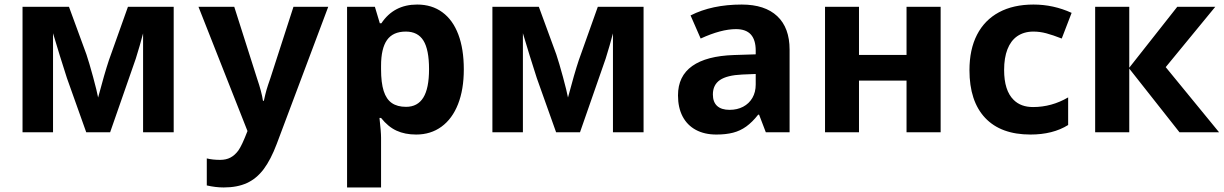

<svg xmlns="http://www.w3.org/2000/svg" viewBox="-20 -576 5330 836"><path d="M78.1 -546.4H280.3L356.4 -338.9Q368.2 -303.7 385.3 -241Q402.3 -178.2 407.2 -151.4Q435.5 -257.8 454.1 -313.5L537.1 -546.4H736.3V0H603V-333.5V-430.7Q589.4 -378.4 571.3 -320.8L459.5 0H355.5L271.5 -235.8Q240.2 -332.5 210.9 -431.2V-323.7V0H78.1Z M880.4 231.4V113.8Q905.8 120.1 938.5 120.1Q964.4 120.1 983.4 110.1Q1002.4 100.1 1017.6 79.6Q1033.2 58.1 1057.6 -5.4L844.2 -546.4H1000L1099.1 -234.9Q1119.6 -174.8 1125 -137.2H1128.9Q1135.3 -166.5 1140.6 -185.1Q1146 -203.6 1157.2 -235.4L1257.8 -546.4H1409.2L1185.1 50.3Q1159.2 119.1 1128.2 160.4Q1097.2 201.7 1055.2 220.9Q1013.2 240.2 954.1 240.2Q918.5 240.2 880.4 231.4Z M1491.2 -546.4H1612.3L1633.8 -474.6H1640.6Q1694.8 -556.2 1796.4 -556.2Q1860.4 -556.2 1906 -522.7Q1951.7 -489.3 1975.6 -426Q1999.5 -362.8 1999.5 -273.9Q1999.5 -186.5 1974.4 -122.6Q1949.2 -58.6 1902.3 -24.4Q1855.5 9.8 1792 9.8Q1743.2 9.8 1706.5 -7.1Q1669.9 -23.9 1639.2 -62.5H1632.3Q1639.2 -2.4 1639.2 23.9V240.2H1491.2ZM1848.1 -274.9Q1848.1 -359.9 1823.7 -399.2Q1799.3 -438.5 1747.1 -438.5Q1690.9 -438.5 1665 -401.6Q1639.2 -364.7 1639.2 -289.6V-274.4Q1639.2 -215.8 1650.6 -179.9Q1662.1 -144 1686 -127.4Q1710 -110.8 1748 -110.8Q1798.3 -110.8 1823.2 -151.1Q1848.1 -191.4 1848.1 -274.9Z M2124 -546.4H2326.2L2402.3 -338.9Q2414.1 -303.7 2431.2 -241Q2448.2 -178.2 2453.1 -151.4Q2481.4 -257.8 2500 -313.5L2583 -546.4H2782.2V0H2648.9V-333.5V-430.7Q2635.3 -378.4 2617.2 -320.8L2505.4 0H2401.4L2317.4 -235.8Q2286.1 -332.5 2256.8 -431.2V-323.7V0H2124Z M3314.5 0 3285.2 -76.7H3281.2Q3255.4 -43.9 3229.2 -25.1Q3203.1 -6.3 3172.1 1.7Q3141.1 9.8 3099.1 9.8Q3047.4 9.8 3009.8 -10.5Q2972.2 -30.8 2952.1 -69.1Q2932.1 -107.4 2932.1 -160.6Q2932.1 -244.6 2994.1 -288.6Q3056.2 -332.5 3175.8 -336.4L3270.5 -339.4V-355.5Q3270.5 -402.3 3249.3 -425.8Q3228 -449.2 3184.6 -449.2Q3120.1 -449.2 3030.8 -408.2L2986.8 -508.8Q3080.1 -556.2 3209.5 -556.2Q3310.5 -556.2 3364.3 -505.6Q3418 -455.1 3418 -359.9V0ZM3270.5 -208V-253.9L3211.9 -251.5Q3145.5 -248.5 3114.7 -227.5Q3084 -206.5 3084 -164.6Q3084 -131.8 3102.5 -114.7Q3121.1 -97.7 3156.7 -97.7Q3189.9 -97.7 3215.8 -111.3Q3241.7 -125 3256.1 -149.9Q3270.5 -174.8 3270.5 -208Z M3572.3 -546.4H3720.2V-336.9H3927.2V-546.4H4075.7V0H3927.2V-225.1H3720.2V0H3572.3Z M4201.2 -270.5Q4201.2 -360.8 4234.1 -424.8Q4267.1 -488.8 4329.6 -522.5Q4392.1 -556.2 4480 -556.2Q4566.9 -556.2 4646 -520L4603 -408.2Q4564.5 -423.3 4536.1 -430.9Q4507.8 -438.5 4479.5 -438.5Q4438.5 -438.5 4408.7 -418Q4380.9 -398.4 4366.5 -361.3Q4352.1 -324.2 4352.1 -271.5Q4352.1 -181.6 4393.6 -141.1Q4424.8 -109.9 4478 -109.9Q4559.1 -109.9 4630.9 -151.9V-31.7Q4564.5 9.8 4466.8 9.8Q4337.9 9.8 4269.5 -62.7Q4201.2 -135.3 4201.2 -270.5Z M4748.5 -546.4H4897V-281.2L5106 -546.4H5271.5L5055.7 -283.7L5288.1 0H5115.7L4897 -277.3V0H4748.5Z"/></svg>

Font: Viking Open Sans
Style: Bold
Weight: 700
Foundry: Ascender Corporation
Version: Version 2.001